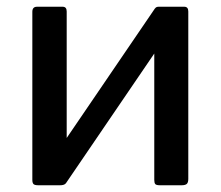

<svg xmlns="http://www.w3.org/2000/svg" viewBox="-20 -550 656 570"><path d="M178 -516V-19Q178 -8 173.5 -4Q169 0 158 0H94Q83 0 79.5 -3.5Q76 -7 76 -16V-515Q76 -530 90 -530H166Q178 -530 178 -516ZM539 -516V-19Q539 -8 534.5 -4Q530 0 519 0H455Q444 0 441 -3.5Q438 -7 438 -16V-515Q438 -530 451 -530H527Q539 -530 539 -516ZM440 -525 502 -485 175 -5 113 -45Z"/></svg>

Font: Libre Franklin Medium
Style: Regular
Weight: 500
Designer: Pablo Impallari, Rodrigo Fuenzalida, Nhung Nguyen
Foundry: Impallari Type
Version: Version 3.000